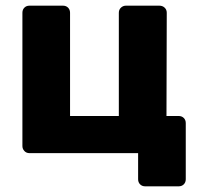

<svg xmlns="http://www.w3.org/2000/svg" viewBox="-20 -540 696 677"><path d="M492 117Q481 117 474 110Q467 103 467 92V0H84Q73 0 66 -7.5Q59 -15 59 -25V-495Q59 -506 66 -513Q73 -520 84 -520H202Q213 -520 220 -513Q227 -506 227 -495V-131H399V-495Q399 -506 406.5 -513Q414 -520 424 -520H542Q553 -520 560.5 -513Q568 -506 568 -495L567 -131H610Q621 -131 628 -124Q635 -117 635 -106V92Q635 103 628 110Q621 117 610 117Z"/></svg>

Font: DVN-Rubik
Style: Bold
Weight: 700
Designer: Hubert and Fischer
Foundry: Hubert & Fischer
Version: Version 2.102